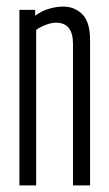

<svg xmlns="http://www.w3.org/2000/svg" viewBox="-20 -564 332 584"><path d="M39 0V-534H87V-516Q105 -530 128 -537Q151 -544 172 -544Q207 -544 230.5 -520.5Q254 -497 254 -442V0H202V-431Q202 -495 150 -495Q137 -495 119.5 -488.5Q102 -482 90 -473V0Z"/></svg>

Font: Georama Extra Condensed Light
Style: Regular
Weight: 300
Width: 2
Designer: Jean-Baptiste Levee
Foundry: Production Type
Version: Version 1.000